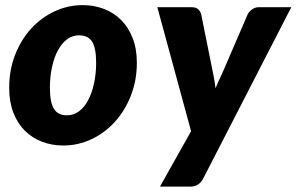

<svg xmlns="http://www.w3.org/2000/svg" viewBox="-20 -546 1129 731"><path d="M235 -107Q261 -107 281.5 -122.8Q302 -138.5 316.2 -165.8Q330.5 -193 338.2 -229.2Q346 -265.5 346 -306.5Q346 -363 330.8 -387.2Q315.5 -411.5 281 -411.5Q255 -411.5 234.5 -395.8Q214 -380 199.8 -353Q185.5 -326 177.8 -289.5Q170 -253 170 -212Q170 -156.5 185.2 -131.8Q200.5 -107 235 -107ZM221 8Q177.5 8 139.8 -6.5Q102 -21 74.2 -48.8Q46.5 -76.5 30.8 -117.2Q15 -158 15 -211Q15 -280 37.8 -337.8Q60.5 -395.5 99 -437.5Q137.5 -479.5 188.2 -503Q239 -526.5 295 -526.5Q338.5 -526.5 376 -512Q413.5 -497.5 441.2 -469.8Q469 -442 485 -401.2Q501 -360.5 501 -307.5Q501 -239.5 478.2 -181.8Q455.5 -124 417 -81.8Q378.5 -39.5 327.8 -15.8Q277 8 221 8ZM1089 -518.5 753 135Q737 164.5 705 164.5H589L707.5 -46.5L579 -518.5H710Q726.5 -518.5 734.8 -510.5Q743 -502.5 746 -491.5L791 -268Q794 -253.5 796.5 -239Q799 -224.5 800.5 -210Q807 -225 813.5 -239.8Q820 -254.5 827 -269L923 -491.5Q929 -503 940.5 -510.8Q952 -518.5 964 -518.5Z"/></svg>

Font: Lato ExtraBold
Style: Italic
Weight: 800
Italic angle: -7°
Designer: Lukasz Dziedzic with Adam Twardoch and Botio Nikoltchev
Foundry: tyPoland Lukasz Dziedzic
Version: Version 2.015; 2015-08-06; http://www.latofonts.com/